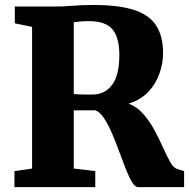

<svg xmlns="http://www.w3.org/2000/svg" viewBox="-20 -770 778 790"><path d="M39.5 0V-66L112 -76.5V-659.5L41 -674V-743H193Q240.5 -743 277.5 -746.2Q314.5 -749.5 364 -749.5Q469.5 -749.5 532.5 -728.8Q595.5 -708 623.2 -664Q651 -620 651 -550.5Q651 -510 636.2 -467.8Q621.5 -425.5 590.2 -392.2Q559 -359 509 -343.5Q543.5 -331 569.5 -301.2Q595.5 -271.5 615.5 -234.5Q635.5 -197.5 651 -162.5Q666.5 -127.5 680.5 -103Q694.5 -78.5 708.5 -75L737.5 -65.5V0H548Q535.5 0 523 -21Q510.5 -42 497.2 -75.5Q484 -109 470 -147.5Q456 -186 440.5 -222Q425 -258 408.2 -283.5Q391.5 -309 372.5 -316H283.5V-76.5L372 -66V0ZM360 -381Q411 -381 441 -420.5Q471 -460 471 -544.5Q471 -615 443 -649Q415 -683 346.5 -683Q325.5 -683 309.8 -681.5Q294 -680 283.5 -678.5V-383.5Q291 -382 306.2 -381.5Q321.5 -381 337 -381Q352.5 -381 360 -381Z"/></svg>

Font: Merriweather Black
Style: Regular
Weight: 900
Designer: Eben Sorkin
Foundry: Eben Sorkin
Version: Version 2.200;gftools[0.9.31]